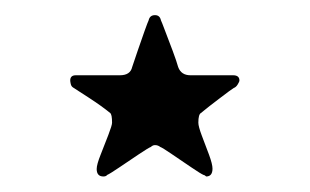

<svg xmlns="http://www.w3.org/2000/svg" viewBox="-20 -718 405 251"><path d="M115.2 -487.3Q106.4 -487.3 106.4 -497.1Q106.4 -502.9 111.6 -515.9Q116.7 -528.8 121.6 -541.5Q126.5 -554.2 126.5 -557.6Q126.5 -568.4 124 -570.3Q113.3 -579.1 96.4 -590.1Q79.6 -601.1 75.7 -603.5Q73.2 -605 72.5 -608.2Q71.8 -611.3 71.8 -612.8Q71.8 -619.6 79.1 -619.6H136.7Q150.4 -619.6 152.8 -630.4Q155.3 -637.7 159.9 -651.4Q164.6 -665 168.9 -677.2Q173.3 -689.5 174.3 -691.4Q175.8 -698.2 182.6 -698.2Q189 -698.2 190.4 -691.4Q191.4 -689.5 196 -677.2Q200.7 -665 205.8 -651.4Q210.9 -637.7 212.9 -630.4Q216.8 -619.6 229 -619.6H284.7Q293 -619.6 293 -612.8Q293 -611.3 290.8 -607.7Q288.6 -604 285.6 -603Q281.7 -600.6 267.6 -589.8Q253.4 -579.1 242.7 -570.3Q239.3 -568.4 239.3 -557.6Q239.3 -552.7 243.9 -540.5Q248.5 -528.3 253.2 -515.9Q257.8 -503.4 257.8 -497.6Q257.8 -487.3 249.5 -487.3Q249.5 -487.3 248.3 -488.3Q247.1 -489.3 246.1 -489.3Q242.7 -490.7 230 -499.3Q217.3 -507.8 204.8 -516.4Q192.4 -524.9 189.5 -525.9Q186.5 -528.3 182.6 -528.3Q179.7 -528.3 177.2 -525.9Q174.3 -524.9 161.6 -516.4Q148.9 -507.8 136.2 -499.3Q123.5 -490.7 120.1 -489.3Q118.7 -487.3 115.2 -487.3Z"/></svg>

Font: David Libre
Style: Bold
Weight: 700
Designer: Ismar David, J. Victor Gaultney, Annie Olsen and Meir Sadan
Foundry: Monotype Imaging Inc. & SIL International
Version: Version 1.100; ttfautohint (v1.8.4.7-5d5b)